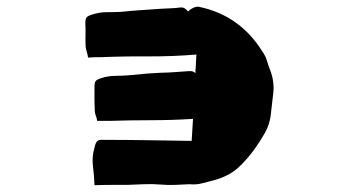

<svg xmlns="http://www.w3.org/2000/svg" viewBox="-20 -490 1040 567"><path d="M455 55Q430 53 405 54Q380 55 355 56Q333 56 309 56Q285 56 259 57Q258 28 254.5 0.5Q251 -27 259 -54Q262 -68 267 -73Q272 -78 285 -77Q349 -77 412.5 -76Q476 -75 540 -74H546L550 -139Q488 -135 426 -135Q364 -135 302 -133H267Q266 -141 263 -148.5Q260 -156 260 -163Q259 -181 259 -198.5Q259 -216 259 -234Q259 -246 262.5 -250.5Q266 -255 278 -259Q299 -266 321 -266Q343 -266 364 -268Q422 -274 451.5 -275Q481 -276 480 -276Q495 -277 510 -278Q525 -279 539 -280Q550 -281 557 -274L560 -329Q489 -323 417.5 -323.5Q346 -324 275 -321Q268 -321 259.5 -321Q251 -321 240 -320Q239 -328 236.5 -336Q234 -344 233 -351Q232 -369 232.5 -386Q233 -403 232 -421Q232 -434 235.5 -438.5Q239 -443 252 -447Q273 -454 294.5 -454Q316 -454 337 -455Q366 -458 395 -460Q424 -462 453 -464Q469 -465 484 -465.5Q499 -466 513 -468Q526 -469 535 -456Q540 -461 549 -466Q558 -471 567 -470Q689 -445 756 -336Q764 -325 768 -311.5Q772 -298 777 -285Q791 -250 787 -215Q783 -180 779 -146Q775 -120 762 -97Q749 -74 734 -53Q715 -26 693 -4Q676 14 654.5 25.5Q633 37 609 43Q593 47 576 51.5Q559 56 540 54Q518 55 497 56Q476 57 455 55Z"/></svg>

Font: Palette Mosaic
Style: Regular
Weight: 400
Designer: Shibuyafont
Version: Version 1.001